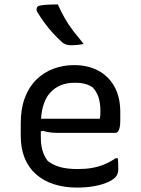

<svg xmlns="http://www.w3.org/2000/svg" viewBox="-20 -838 640 870"><path d="M316 -543Q378 -543 425 -518Q472 -493 498.5 -445.5Q525 -398 525 -330V-291Q525 -274 522.5 -261.5Q520 -249 515 -242.5Q510 -236 502 -236H238Q220 -236 204 -238.5Q188 -241 175 -245L151 -240L145 -300H432Q434 -308 434.5 -316.5Q435 -325 435 -333Q435 -371 426.5 -397Q418 -423 400 -442Q384 -453 365 -458Q346 -463 318 -463Q247 -463 206 -416.5Q165 -370 165 -271V-213Q165 -191 168.5 -172.5Q172 -154 179 -138Q186 -122 196 -109Q220 -90 252.5 -81Q285 -72 331 -72Q367 -72 396.5 -77Q426 -82 452.5 -93Q479 -104 504 -121H514Q515 -109 515.5 -96.5Q516 -84 516 -72Q516 -59 512.5 -50Q509 -41 502 -34Q488 -20 461.5 -9.5Q435 1 401 6.5Q367 12 329 12Q271 12 223.5 -3.5Q176 -19 142.5 -49Q109 -79 91.5 -122.5Q74 -166 74 -222V-280Q74 -345 92.5 -394.5Q111 -444 144.5 -477Q178 -510 222 -526.5Q266 -543 316 -543ZM242 -818Q256 -786 273.5 -755.5Q291 -725 313 -696.5Q335 -668 359 -639Q346 -636 331.5 -634.5Q317 -633 301 -633Q290 -633 280.5 -636Q271 -639 263 -645Q238 -668 218 -690Q198 -712 181 -735.5Q164 -759 148 -785Q144 -793 146.5 -801.5Q149 -810 158 -812Q172 -815 184.5 -816Q197 -817 211 -817.5Q225 -818 242 -818Z"/></svg>

Font: Rec Mono Semicasual
Style: Regular
Weight: 400
Version: Version 1.085; ttfautohint (v1.8.4.7-5d5b)